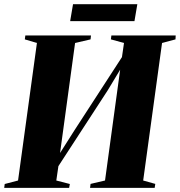

<svg xmlns="http://www.w3.org/2000/svg" viewBox="-38 -916 876 936"><path d="M-17.5 0 -15 -19 50 -36 142 -706.5 83 -724 85.5 -743H405.5L403.5 -724L328 -706.5L247 -113L222 -118.5L323.5 -278.5L591.5 -691.5L552 -606.5L566.5 -706.5L502.5 -724L505 -743H818.5L817.5 -724L752 -706.5L660 -36L719 -19.5L716 0H401L403.5 -19.5L474 -36L551 -600L580.5 -630.5L487 -475.5L206 -43.5L255 -163L236.5 -36L302.5 -19L299 0ZM318 -895.5H631.5L617.5 -813H304Z"/></svg>

Font: Merriweather 144pt Black
Style: Italic
Weight: 900
Italic angle: -7.8°
Version: Version 2.101